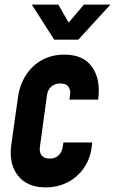

<svg xmlns="http://www.w3.org/2000/svg" viewBox="-20 -800 499 833"><path d="M380 -182 379 -172Q373.5 -114.5 345.2 -73Q317 -31.5 273.5 -9.2Q230 13 178 13Q98.5 13 58 -38Q17.5 -89 29 -172L58 -378Q66 -433.5 93.2 -475.2Q120.5 -517 163 -540Q205.5 -563 259 -563Q340 -563 377.8 -511.8Q415.5 -460.5 407 -378L406 -368H281L284 -388Q287 -408.5 277.2 -423.2Q267.5 -438 241 -438Q218 -438 202.5 -424.2Q187 -410.5 184 -388L153 -162Q150 -139.5 160.8 -125.8Q171.5 -112 195.5 -112Q220.5 -112 234.8 -126.5Q249 -141 252 -162L255 -182ZM215 -628 118 -780H233L278 -702L344 -780H459L320 -628Z"/></svg>

Font: Mohave Light
Style: Bold Italic
Weight: 700
Italic angle: -8°
Version: Version 2.003